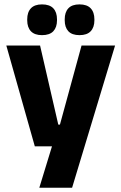

<svg xmlns="http://www.w3.org/2000/svg" viewBox="-20 -704 566 896"><path d="M332 -122.5 250 -87 360.5 -491.5H517L316.5 172H163.5L240 -78L312 -21H142.5L9.5 -491.5H167L252 -122.5ZM176 -540Q141.5 -540 124.2 -558.2Q107 -576.5 107 -609.5V-613.5Q107 -647 124.2 -665.2Q141.5 -683.5 176 -683.5Q211.5 -683.5 228.8 -665.2Q246 -647 246 -613.5V-609.5Q246 -576.5 228.8 -558.2Q211.5 -540 176 -540ZM351 -540Q316 -540 299 -558.2Q282 -576.5 282 -609.5V-613.5Q282 -647 299 -665.2Q316 -683.5 351 -683.5Q386 -683.5 403.2 -665.2Q420.5 -647 420.5 -613.5V-609.5Q420.5 -576.5 403.2 -558.2Q386 -540 351 -540Z"/></svg>

Font: Anek Latin
Style: Bold
Weight: 700
Designer: Yesha Goshar
Foundry: Ek Type
Version: Version 1.003